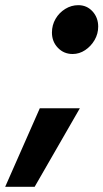

<svg xmlns="http://www.w3.org/2000/svg" viewBox="-125 -546 400 743"><path d="M156 -337Q122 -337 99 -361Q76 -385 76 -420Q76 -449 90 -473Q104 -497 127.5 -511.5Q151 -526 178 -526Q211 -526 233 -502Q255 -478 255 -443Q255 -415 241 -391Q227 -367 204.5 -352Q182 -337 156 -337ZM-105 177 29 -127H184L9 177Z"/></svg>

Font: Red Hat Text
Style: Bold Italic
Weight: 700
Italic angle: -12°
Designer: Pentagram, MCKL
Foundry: Pentagram, MCKL
Version: Version 1.023; ttfautohint (v1.8.3)